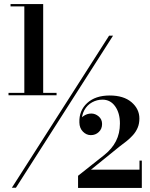

<svg xmlns="http://www.w3.org/2000/svg" viewBox="-20 -826 740 947"><path d="M38.5 100 518 -650H537.5L58.5 100ZM22 -356V-368H259V-356ZM365 101V41L495 -62Q532.5 -92 552 -130Q571.5 -168 571.5 -217Q571.5 -268.5 548 -301.5Q524.5 -334.5 485.5 -334.5Q458 -334.5 434 -321.2Q410 -308 396 -282.8Q382 -257.5 383 -222H372Q372 -239 390.2 -252.5Q408.5 -266 430.5 -266Q450 -266 466.8 -251.8Q483.5 -237.5 483.5 -214.5Q483.5 -190 467.2 -174.8Q451 -159.5 428 -159.5Q406 -159.5 389 -176.8Q372 -194 371.5 -222Q369.5 -280.5 410 -317.8Q450.5 -355 521 -355Q590 -355 628.8 -321.8Q667.5 -288.5 667.5 -241.5Q667.5 -216 659 -196Q650.5 -176 636 -159.8Q621.5 -143.5 604.5 -130Q587.5 -116.5 570.5 -104L428.5 11H668V-34H679.5V101ZM100 -359.5V-794.5H32V-806H193V-359.5Z"/></svg>

Font: Bodoni Moda 11pt
Style: Bold
Weight: 700
Designer: Owen Earl
Foundry: indestructible type
Version: Version 2.004